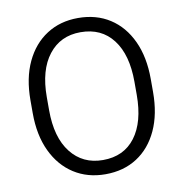

<svg xmlns="http://www.w3.org/2000/svg" viewBox="-81 -798 846 884"><g transform="rotate(-10 341.5 -356.0)"><path d="M622.6 -385.7V-325.2Q622.6 -222.2 587.9 -147Q553.2 -71.8 490.2 -31Q427.2 9.8 341.8 9.8Q258.3 9.8 194.8 -31Q131.3 -71.8 95.7 -147Q60.1 -222.2 60.1 -325.2V-385.7Q60.1 -488.8 95.5 -564Q130.9 -639.2 194.1 -679.9Q257.3 -720.7 340.8 -720.7Q426.3 -720.7 489.5 -679.9Q552.7 -639.2 587.6 -564Q622.6 -488.8 622.6 -385.7ZM546.4 -325.2V-386.7Q546.4 -513.2 492.4 -583.7Q438.5 -654.3 340.8 -654.3Q246.6 -654.3 191.7 -583.7Q136.7 -513.2 136.7 -386.7V-325.2Q136.7 -198.2 192.1 -127.4Q247.6 -56.6 341.8 -56.6Q439.5 -56.6 492.9 -127.4Q546.4 -198.2 546.4 -325.2Z"/></g></svg>

Font: Vazirmatn RD UI Light
Style: Regular
Weight: 300
Designer: Saber Rastikerdar
Foundry: Saber Rastikerdar
Version: Version 33.003